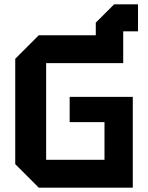

<svg xmlns="http://www.w3.org/2000/svg" viewBox="-20 -862 680 882"><path d="M158 0 50 -108V-592L158 -700H420V-758L504 -842H614V-718H546V-572H192V-128H460V-301H300V-417H590V0Z"/></svg>

Font: Tektur SemiBold
Style: Regular
Weight: 600
Designer: Adam Jagosz
Foundry: Adam Jagosz
Version: Version 1.005;gftools[0.9.30]